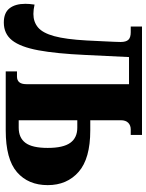

<svg xmlns="http://www.w3.org/2000/svg" viewBox="101 -855 764 1006"><g transform="rotate(90 483.0 -352.0)"><path d="M98 10Q47 10 23.5 -20Q0 -50 0 -103Q0 -124 4 -151Q31 -145 53 -145Q95 -145 124 -169.5Q153 -194 169.5 -254.5Q186 -315 192 -423Q195 -480 196.5 -514.5Q198 -549 199 -569Q200 -589 200 -602Q200 -630 188.5 -642.5Q177 -655 149 -655H119V-714H687V-655H658Q637 -655 623.5 -642Q610 -629 610 -603V-443H663Q811 -443 880.5 -382Q950 -321 950 -220Q950 -118 882 -59Q814 0 663 0H354V-59H381Q421 -59 421 -108V-646H279L268 -418Q261 -265 243.5 -171Q226 -77 191.5 -33.5Q157 10 98 10ZM610 -68H649Q702 -68 728.5 -103.5Q755 -139 755 -220Q755 -301 728.5 -338Q702 -375 649 -375H610Z"/></g></svg>

Font: Noto Serif SemiCondensed Black
Style: Regular
Weight: 900
Width: 4
Designer: Monotype Design Team
Foundry: Monotype Imaging Inc.
Version: Version 2.014; ttfautohint (v1.8.4.7-5d5b)